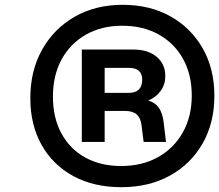

<svg xmlns="http://www.w3.org/2000/svg" viewBox="-20 -723 911 798"><path d="M871 -325Q871 -212 822 -126.5Q773 -41 686 7Q599 55 484 55Q370 55 285 9Q200 -37 153 -120.5Q106 -204 106 -315Q106 -429 155 -516.5Q204 -604 290.5 -653.5Q377 -703 490 -703Q603 -703 688.5 -655Q774 -607 822.5 -522Q871 -437 871 -325ZM483 -33Q571 -33 637 -70Q703 -107 740 -173Q777 -239 777 -326Q777 -413 741 -478Q705 -543 640 -579.5Q575 -616 488 -616Q402 -616 337 -579Q272 -542 236 -476Q200 -410 200 -321Q200 -234 235 -169Q270 -104 334 -68.5Q398 -33 483 -33ZM498 -262H415V-133H320V-517H536Q595 -517 631 -487Q667 -457 667 -407Q667 -372 648 -345.5Q629 -319 596 -305Q625 -297 640 -275.5Q655 -254 660 -216L670 -133H577L568 -204Q564 -234 547.5 -248Q531 -262 498 -262ZM515 -441H415V-337H515Q571 -337 571 -392Q571 -441 515 -441Z"/></svg>

Font: Overused Grotesk SemiBold
Style: Italic
Weight: 600
Italic angle: -10°
Version: Version 0.003